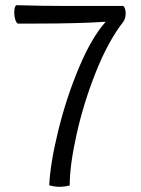

<svg xmlns="http://www.w3.org/2000/svg" viewBox="-20 -716 545 741"><path d="M211 5Q191 5 170 -1Q174 -86 205 -212.5Q236 -339 285 -455.5Q334 -572 388 -632Q283 -625 117 -625H48Q42 -630 38.5 -642Q35 -654 35 -667Q35 -688 42 -696Q141 -693 236 -693H456Q465 -684 465 -664Q465 -644 455 -631Q397 -556 350 -438Q303 -320 276 -199.5Q249 -79 249 0Q227 5 211 5Z"/></svg>

Font: Arima Madurai
Style: Regular
Weight: 400
Designer: Joana Correia and Natanael Gama
Foundry: NDISCOVER
Version: Version 1.020